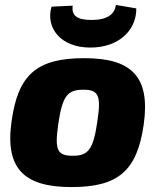

<svg xmlns="http://www.w3.org/2000/svg" viewBox="-20 -747 642 779"><path d="M450 -727C446 -689 414 -666 352 -666C295 -666 269 -682 275 -724L189 -720C164 -633 227 -554 346 -554C464 -554 534 -626 533 -713ZM322 -511C129 -511 53 -444 27 -255C-1 -60 81 12 270 12C460 12 536 -54 563 -241C591 -437 513 -511 322 -511ZM319 -383C380 -383 391 -359 375 -255C359 -142 339 -115 276 -115C211 -115 202 -139 216 -241C233 -358 253 -383 319 -383Z"/></svg>

Font: Exo 2 Extra Bold
Style: Italic
Weight: 800
Italic angle: -8°
Designer: Natanael Gama
Version: Version 1.001;PS 001.001;hotconv 1.0.88;makeotf.lib2.5.64775